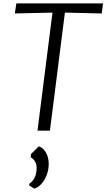

<svg xmlns="http://www.w3.org/2000/svg" viewBox="-20 -767 625 1127"><path d="M200 0 288 -693 67 -688 76 -747H585L577 -688L361 -693L273 0ZM181 340 151 321 152 312Q172.5 297.5 183.8 274.5Q195 251.5 195 218Q195 197.5 185 180.2Q175 163 160 157L162 137L208 92Q235 101 250.5 130.2Q266 159.5 266 195Q266 229.5 254 260.5Q242 291.5 222.5 313Q203 334.5 181 340Z"/></svg>

Font: Koeln Type Sans Light
Style: Italic
Weight: 300
Italic angle: -7.5°
Designer: Eben Sorkin
Foundry: Eben Sorkin
Version: Version 2.001